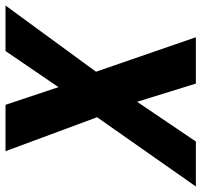

<svg xmlns="http://www.w3.org/2000/svg" viewBox="-111 -524 730 696"><g transform="rotate(-90 254.0 -176.0)"><path d="M286 -329 222 -521H54L177 -189L-74 169H89L233 -44L299 169H467L342 -193L582 -521H417Z"/></g></svg>

Font: Geom Bold
Style: Bold Italic
Weight: 700
Italic angle: -10°
Version: Version 1.102